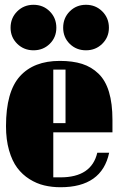

<svg xmlns="http://www.w3.org/2000/svg" viewBox="-20 -765 493 797"><path d="M446.8 -215.8H201.2V-28.8H231Q359.9 -28.8 383.8 -130.9H433.1Q402.8 12.2 231 12.2Q195.3 12.2 163.6 4.6Q131.8 -2.9 102.3 -21.5Q72.8 -40 51.5 -68.4Q30.3 -96.7 17.6 -140.9Q4.9 -185.1 4.9 -241.2Q4.9 -384.3 62.5 -448.2Q120.1 -512.2 228 -512.2Q281.7 -512.2 320.8 -499.8Q359.9 -487.3 388.9 -459.2Q418 -431.2 432.4 -383.3Q446.8 -335.4 446.8 -267.1ZM201.2 -476.1V-253.9H252V-476.1ZM23.9 -649.9Q23.9 -690.4 51.5 -717.8Q79.1 -745.1 119.1 -745.1Q159.2 -745.1 186.5 -717.8Q213.9 -690.4 213.9 -649.9Q213.9 -609.9 186.5 -583Q159.2 -556.2 119.1 -556.2Q79.1 -556.2 51.5 -583.3Q23.9 -610.4 23.9 -649.9ZM242.2 -649.9Q242.2 -690.4 269.5 -717.8Q296.9 -745.1 336.9 -745.1Q377 -745.1 404.5 -717.8Q432.1 -690.4 432.1 -649.9Q432.1 -610.4 404.5 -583.3Q377 -556.2 336.9 -556.2Q296.9 -556.2 269.5 -583Q242.2 -609.9 242.2 -649.9Z"/></svg>

Font: Lletraferida
Style: Heavy
Weight: 900
Designer: Josep Patau Bellart
Foundry: Josep Patau Bellart
Version: Version 1.000